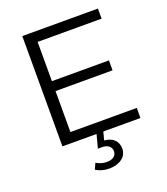

<svg xmlns="http://www.w3.org/2000/svg" viewBox="-163 -812 995 1145"><g transform="rotate(-20 334.5 -240.0)"><path d="M114 0V-700H594V-636H188V-64H609V0ZM180 -324V-387H550V-324ZM332 220Q307 220 286.5 214Q266 208 248 197L265 159Q280 168 296.5 173Q313 178 331 178Q361 178 377 165.5Q393 153 393 131Q393 111 377.5 98Q362 85 331 85H308L332 -6H375L360 52Q401 55 423 77.5Q445 100 445 133Q445 173 413.5 196.5Q382 220 332 220Z"/></g></svg>

Font: Montserrat Thin
Style: Regular
Weight: 400
Version: Version 9.000